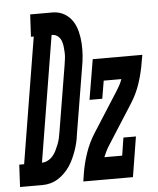

<svg xmlns="http://www.w3.org/2000/svg" viewBox="-108 -780 678 825"><g transform="rotate(-5 231.5 -367.5)"><path d="M-55 0 -50 -96H-29L60 -639H48L53 -735H153Q180 -734 201.5 -721Q223 -708 236 -687.5Q249 -667 255 -642Q261 -617 262.5 -591.5Q264 -566 262 -539.5Q260 -513 255 -487L208 -203Q206 -186 202 -169Q198 -152 192 -135Q186 -118 178.5 -101.5Q171 -85 161 -70Q151 -55 137.5 -41.5Q124 -28 108.5 -18.5Q93 -9 76 -4.5Q59 0 42 0ZM48 -96Q61 -96 73.5 -102.5Q86 -109 95 -119.5Q104 -130 110 -142.5Q116 -155 121 -167.5Q126 -180 129 -193Q132 -206 134 -219L181 -503Q183 -517 185 -530.5Q187 -544 186.5 -557.5Q186 -571 184.5 -584.5Q183 -598 178.5 -610Q174 -622 163.5 -630.5Q153 -639 139 -639H137ZM218 0 223 -33Q230 -77 245 -121Q260 -165 285 -204L396 -378Q403 -389 409 -400.5Q415 -412 419 -424H343L330 -347H275L304 -520H518L512 -487Q505 -443 490.5 -399Q476 -355 451 -316L340 -142Q333 -131 327.5 -119.5Q322 -108 317 -96H394L406 -173H460L432 0Z"/></g></svg>

Font: Iosevka Curly Slab
Style: Bold Italic
Weight: 700
Italic angle: -9°
Monospace: yes
Designer: Belleve Invis
Foundry: Belleve Invis
Version: Version 22.1.2; ttfautohint (v1.8.4)